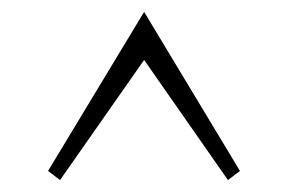

<svg xmlns="http://www.w3.org/2000/svg" viewBox="-20 -615 480 320"><path d="M220.2 -515.1 80.1 -314.9 60.1 -330.1 220.2 -595.2 379.9 -330.1 359.9 -314.9Z"/></svg>

Font: Rochester
Style: Regular
Weight: 400
Version: Version 1.006